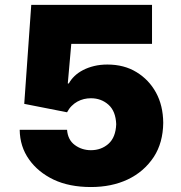

<svg xmlns="http://www.w3.org/2000/svg" viewBox="-20 -747 733 777"><path d="M348 9.9Q260.3 9.9 196.7 -20.2Q133.9 -50.4 97.7 -101.6Q60.7 -153.4 59.7 -221.6H251.4Q254.6 -180.8 282.7 -160.2Q311.1 -139.2 348 -139.2Q389.9 -139.2 419 -165.1Q448.2 -191.1 450.3 -244.3Q448.2 -297.2 419 -323.2Q389.6 -349.4 348 -349.4Q333.5 -349.4 319.6 -346.1Q305.8 -342.7 293.1 -335.8Q280.5 -328.8 269.9 -318.2Q259.2 -307.5 251.4 -292.6L78.1 -326.7L106.5 -727.3H595.2V-569.6H268.5L254.3 -409.1H258.5Q267 -425.1 281.6 -439.1Q296.2 -453.1 316.1 -463.4Q335.9 -473.7 360.8 -479.8Q385.7 -485.8 414.8 -485.8Q482.6 -485.8 532.7 -454.9Q582.7 -424.4 611.2 -372.5Q639.9 -320.3 640.6 -250Q639.6 -169.4 602.6 -112.2Q582.4 -81.7 555.8 -58.8Q529.1 -35.9 496.6 -20.6Q464.1 -5.3 426.8 2.3Q389.6 9.9 348 9.9Z"/></svg>

Font: Linik Sans Black
Style: Regular
Weight: 900
Designer: Fonts by Rasmus Andersson / Changes by Cristiano Sobral with parts from Marc Monis
Foundry: rsms
Version: Version 3.020; ttfautohint (v1.6)